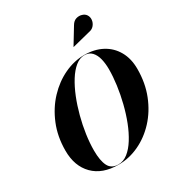

<svg xmlns="http://www.w3.org/2000/svg" viewBox="-231 -1158 1222 1317"><g transform="rotate(-30 380.0 -499.5)"><path d="M597 -879 456.5 -843.5 456 -844.5 533.5 -972Q549 -998.5 572 -1005.2Q595 -1012 616.2 -1005.2Q637.5 -998.5 647.5 -983.5Q659.5 -965.5 657.2 -943Q655 -920.5 639.8 -902Q624.5 -883.5 597 -879ZM321 10Q193 10 122.5 -61.5Q52 -133 52 -255Q52 -366.5 90 -459Q128 -551.5 191.5 -619Q255 -686.5 333 -723.2Q411 -760 491 -760Q571.5 -760 632 -727.8Q692.5 -695.5 726.2 -636Q760 -576.5 760 -495Q760 -383.5 723.2 -291Q686.5 -198.5 624 -131Q561.5 -63.5 483 -26.8Q404.5 10 321 10ZM491 -758Q454 -758 419.8 -730.2Q385.5 -702.5 355.5 -654.5Q325.5 -606.5 301 -545.5Q276.5 -484.5 258.8 -417.2Q241 -350 231.5 -283.5Q222 -217 222 -159Q222 -78 243.8 -35Q265.5 8 321 8Q360.5 8 395.8 -19.8Q431 -47.5 461 -95.5Q491 -143.5 514.8 -204.5Q538.5 -265.5 555.2 -332.8Q572 -400 581 -466.5Q590 -533 590 -591Q590 -635 580.8 -673Q571.5 -711 549.8 -734.5Q528 -758 491 -758Z"/></g></svg>

Font: Bodoni* 96
Style: Bold Italic
Weight: 700
Italic angle: -13°
Version: Version 2.2